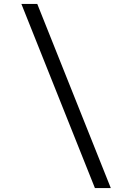

<svg xmlns="http://www.w3.org/2000/svg" viewBox="-20 -839 692 979"><path d="M89 -819H170L545 120H464Z"/></svg>

Font: TypoPRO Montserrat Alternates
Style: Italic
Weight: 400
Italic angle: -11.3°
Designer: Julieta Ulanovsky
Foundry: Julieta Ulanovsky
Version: Version 6.001